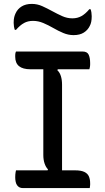

<svg xmlns="http://www.w3.org/2000/svg" viewBox="-20 -964 540 984"><path d="M298 -65H213L226 -96Q215 -107 208.5 -126Q202 -145 202 -170Q202 -226 202 -283.5Q202 -341 202 -399.5Q202 -458 202 -516.5Q202 -575 202 -635H287L274 -604Q286 -593 292 -574Q298 -555 298 -530Q298 -474 298 -416.5Q298 -359 298 -300.5Q298 -242 298 -183Q298 -124 298 -65ZM440 0H98Q87 0 79.5 -4Q72 -8 67 -15.5Q62 -23 60 -33.5Q58 -44 58 -56Q58 -63 58.5 -69.5Q59 -76 60 -81.5Q61 -87 62 -91H365Q395 -91 412 -83Q429 -75 435.5 -60Q442 -45 442 -25Q442 -21 442 -16.5Q442 -12 441 -8Q440 -4 440 0ZM62 -700H403Q427 -700 434.5 -683.5Q442 -667 442 -641Q442 -637 442 -633Q442 -629 441.5 -625Q441 -621 440 -617Q439 -613 438 -609H136Q97 -609 77.5 -625Q58 -641 58 -673Q58 -677 58 -681Q58 -685 58.5 -688.5Q59 -692 60 -695Q61 -698 62 -700ZM351 -870Q377 -870 397.5 -881.5Q418 -893 438 -917H444Q447 -910 448.5 -900Q450 -890 450 -881Q450 -864 447.5 -852Q445 -840 440 -831Q430 -810 409.5 -797Q389 -784 357 -784Q330 -784 304 -795Q278 -806 253 -820.5Q228 -835 202 -846Q176 -857 149 -857Q123 -857 103 -846Q83 -835 62 -811H56Q53 -819 51.5 -828.5Q50 -838 50 -847Q50 -865 53 -876.5Q56 -888 60 -896Q70 -918 91 -931Q112 -944 143 -944Q171 -944 196.5 -932.5Q222 -921 247.5 -907Q273 -893 298.5 -881.5Q324 -870 351 -870Z"/></svg>

Font: Recursive Casual
Style: Regular
Weight: 400
Version: Version 1.047